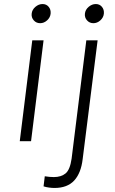

<svg xmlns="http://www.w3.org/2000/svg" viewBox="-20 -700 572 952"><path d="M179 -585Q160 -585 147.5 -599Q135 -613 137 -632Q139 -652 155.5 -666Q172 -680 191 -680Q210 -680 221.5 -666Q233 -652 231 -632Q229 -613 213.5 -599Q198 -585 179 -585ZM78 0 140 -500H196L134 0ZM250 232Q238 232 223 230Q208 228 196 224L202 174Q214 176 225.5 177Q237 178 247 178Q283 178 305 160Q327 142 335 87L408 -500H464L390 88Q382 158 348 195Q314 232 250 232ZM443 -585Q424 -585 411.5 -599Q399 -613 401 -632Q403 -652 419.5 -666Q436 -680 455 -680Q474 -680 485.5 -666Q497 -652 495 -632Q493 -613 477.5 -599Q462 -585 443 -585Z"/></svg>

Font: Inclusive Sans Light
Style: Italic
Weight: 300
Italic angle: -7°
Designer: Olivia King
Foundry: Olivia King
Version: Version 2.004